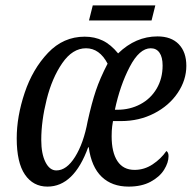

<svg xmlns="http://www.w3.org/2000/svg" viewBox="-20 -682 711 712"><path d="M42 -169Q42 -250 71.5 -338Q101 -426 158 -486Q215 -546 294 -546Q331 -546 361 -531.5Q391 -517 418 -484Q483 -547 564 -547Q615 -547 643 -518Q671 -489 671 -438Q671 -385 639 -337.5Q607 -290 551.5 -261.5Q496 -233 429 -233H399Q398 -229 396 -213.5Q394 -198 394 -177Q394 -117 415.5 -84.5Q437 -52 479 -52Q515 -52 546 -72.5Q577 -93 597 -122Q605 -117 605 -103Q605 -79 588.5 -52.5Q572 -26 538.5 -8Q505 10 457 10Q395 10 357 -26.5Q319 -63 309 -136H307Q254 10 156 10Q103 10 72.5 -34.5Q42 -79 42 -169ZM305 -232Q320 -300 335.5 -346Q351 -392 379 -446Q349 -503 299 -503Q249 -503 211 -448Q173 -393 153 -313Q133 -233 133 -163Q133 -112 148.5 -81Q164 -50 189 -50Q227 -50 258.5 -100.5Q290 -151 305 -232ZM415 -275Q462 -275 500.5 -295.5Q539 -316 561 -353.5Q583 -391 583 -439Q583 -470 571.5 -486.5Q560 -503 539 -503Q497 -503 461 -434Q425 -365 406 -275ZM324 -662H556L542 -606H310Z"/></svg>

Font: Noto Serif Cond
Style: Italic
Weight: 400
Width: 3
Italic angle: -12°
Designer: Monotype Design Team
Foundry: Monotype Imaging Inc.
Version: Version 1.001